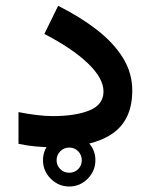

<svg xmlns="http://www.w3.org/2000/svg" viewBox="-20 -518 529 674"><path d="M130.9 44.4Q130.9 6.8 158.2 -20.3Q185.5 -47.4 223.1 -47.4Q260.7 -47.4 287.8 -20.3Q314.9 6.8 314.9 44.4Q314.9 82 287.8 109.4Q260.7 136.7 223.1 136.7Q185.5 136.7 158.2 109.4Q130.9 82 130.9 44.4ZM178.7 44.4Q178.7 63 191.7 75.7Q204.6 88.4 223.1 88.4Q241.7 88.4 254.4 75.7Q267.1 63 267.1 44.4Q267.1 25.9 254.4 12.9Q241.7 0 223.1 0Q204.6 0 191.7 12.9Q178.7 25.9 178.7 44.4ZM164.6 -110.4Q244.6 -110.4 293.9 -130.4Q343.3 -150.4 343.3 -196.8Q343.3 -243.2 288.8 -295.4Q234.4 -347.7 135.7 -398.9L184.1 -497.6Q261.2 -459 319.8 -413.6Q378.4 -368.2 411.4 -315.2Q444.3 -262.2 444.3 -200.2Q444.3 -97.2 374.8 -49.1Q305.2 -1 171.9 -1Q136.7 -1 105.2 -3.9Q73.7 -6.8 44.9 -13.2V-124.5Q76.7 -118.2 107.9 -114.3Q139.2 -110.4 164.6 -110.4Z"/></svg>

Font: Vazirmatn RD FD Medium
Style: Regular
Weight: 500
Designer: Saber Rastikerdar
Foundry: Saber Rastikerdar
Version: Version 33.003